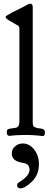

<svg xmlns="http://www.w3.org/2000/svg" viewBox="-20 -743 278 1057"><path d="M227.5 -13.7Q227.5 5.9 215.8 5.9Q214.8 5.9 209.5 5.4Q204.1 4.9 195.3 3.9Q186.5 2.9 175.8 2Q165 1 150.4 0.5Q135.7 0 122.1 0Q108.4 0 94.7 0.5Q81.1 1 70.3 1.5Q59.6 2 51.3 2.9Q43 3.9 38.1 4.4Q33.2 4.9 32.2 4.9Q17.6 4.9 17.6 -12.7V-15.6Q17.6 -28.3 23.9 -31.7Q30.3 -35.2 58.6 -38.1Q76.2 -40 81.5 -49.3Q86.9 -58.6 86.9 -76.2V-585Q86.9 -587.9 86.4 -590.3Q85.9 -592.8 85 -594.7Q84 -596.7 83.5 -598.1Q83 -599.6 80.6 -601.1Q78.1 -602.5 76.7 -603.5Q75.2 -604.5 70.8 -606.9Q66.4 -609.4 64.5 -610.4Q54.7 -616.2 43.5 -622.6Q32.2 -628.9 27.8 -631.8Q23.4 -634.8 18.6 -638.2Q13.7 -641.6 12.2 -644Q10.7 -646.5 10.7 -649.4V-650.4Q10.7 -655.3 47.9 -674.8Q93.8 -697.3 133.8 -718.8Q139.6 -722.7 146.5 -722.7Q160.2 -722.7 160.2 -704.1V-71.3Q160.2 -65.4 160.6 -61.5Q161.1 -57.6 162.1 -54.2Q163.1 -50.8 164.1 -48.8Q165 -46.9 168.5 -44.9Q171.9 -43 173.3 -42Q174.8 -41 180.2 -39.6Q185.5 -38.1 188 -37.6Q190.4 -37.1 198.7 -36.1Q207 -35.2 210.9 -34.2Q227.5 -31.2 227.5 -13.7ZM105.5 46.9Q141.6 46.9 168 80.1Q194.3 113.3 194.3 161.1Q194.3 219.7 155.8 256.8Q117.2 293.9 92.8 293.9Q74.2 293.9 74.2 276.4Q74.2 268.6 79.6 264.2Q85 259.8 96.7 252.4Q108.4 245.1 117.2 237.3Q142.6 213.9 142.6 190.4Q142.6 172.9 131.8 164.1Q121.1 155.3 107.4 153.8Q93.8 152.3 77.1 146Q60.5 139.6 52.7 127.9Q44.9 117.2 44.9 101.6Q44.9 78.1 63 62.5Q81.1 46.9 105.5 46.9Z"/></svg>

Font: Goudy Bookletter 1911
Style: Regular
Weight: 400
Version: Version 2010.07.03